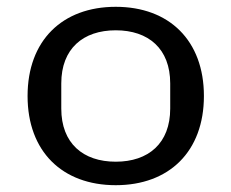

<svg xmlns="http://www.w3.org/2000/svg" viewBox="-20 -532 680 564"><path d="M320 12C477 12 579 -87 579 -250C579 -413 477 -512 320 -512C163 -512 61 -413 61 -250C61 -87 163 12 320 12ZM320 -57C224 -57 160 -111 160 -213V-287C160 -389 224 -443 320 -443C416 -443 480 -389 480 -287V-213C480 -111 416 -57 320 -57Z"/></svg>

Font: IBM Plex Thai Looped Text
Style: Regular
Weight: 450
Designer: Mike Abbink, Paul van der Laan, Pieter van Rosmalen, Ben Mitchell, Mark Frömberg
Foundry: Bold Monday
Version: Version 1.0